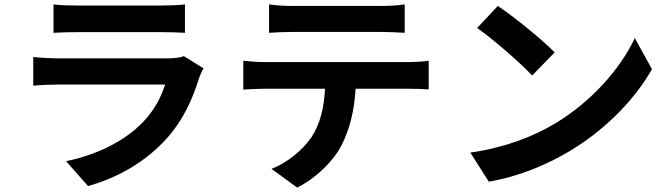

<svg xmlns="http://www.w3.org/2000/svg" viewBox="-20 -787 3040 872"><path d="M815 -532C801 -526 774 -522 742 -522H247C216 -522 173 -524 131 -528V-398C173 -402 223 -403 247 -403H730C712 -347 681 -285 627 -230C551 -152 431 -86 280 -55L380 58C508 22 636 -46 737 -158C812 -241 855 -338 885 -435C889 -446 897 -464 904 -477ZM223 -638C252 -640 295 -641 327 -641H710C746 -641 793 -640 820 -638V-767C792 -763 743 -762 712 -762H327C293 -762 251 -763 223 -767Z M1710 -642C1745 -642 1783 -640 1818 -638V-767C1784 -762 1744 -760 1710 -760H1308C1275 -760 1234 -762 1202 -767V-638C1232 -640 1274 -642 1309 -642ZM1181 -505C1150 -505 1115 -508 1085 -511V-380C1113 -382 1152 -384 1181 -384H1456C1452 -300 1435 -225 1394 -163C1354 -105 1284 -47 1213 -20L1330 65C1419 20 1496 -58 1531 -127C1567 -197 1589 -281 1595 -384H1836C1864 -384 1902 -383 1927 -381V-511C1900 -507 1857 -505 1836 -505Z M2241 -760 2147 -660C2220 -609 2345 -500 2397 -444L2499 -549C2441 -609 2311 -713 2241 -760ZM2116 -94 2200 38C2341 14 2470 -42 2571 -103C2732 -200 2865 -338 2941 -473L2863 -614C2800 -479 2669 -326 2499 -225C2402 -167 2272 -116 2116 -94Z"/></svg>

Font: Source Han Sans SC Bold
Style: Regular
Weight: 700
Designer: Ryoko NISHIZUKA (kana & ideographs); Paul D. Hunt (Latin, Greek & Cyrillic); Wenlong ZHANG (bopomofo); Sandoll Communica
Foundry: Adobe Systems Incorporated
Version: Version 1.001;PS 1.001;hotconv 1.0.78;makeotf.lib2.5.61930